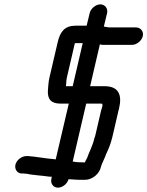

<svg xmlns="http://www.w3.org/2000/svg" viewBox="-20 -760 677 882"><path d="M392 -700 378 -642H327C277 -642 256 -614 245 -566L207 -403C202 -383 202 -362 200 -344C198 -305 214 -284 258 -284H296L236 -28C233 -28 231 -28 228 -29C187 -32 150 -40 110 -43H101C80 -43 56 -25 51 -4C46 17 59 37 80 37H89C94 38 98 38 102 38C118 42 141 44 159 46L179 48C190 49 204 52 218 52L216 62C211 83 225 102 246 102C268 102 289 84 295 63C300 64 306 64 311 64C322 65 333 66 346 66H371C404 66 438 38 444 5C447 -7 459 -29 463 -40C466 -51 473 -62 477 -73C487 -96 494 -120 500 -147L522 -242C523 -246 524 -253 527 -262C542 -326 524 -364 460 -364H394L439 -557C442 -553 460 -554 469 -554H587C608 -554 631 -573 636 -594C641 -615 626 -634 605 -634H487C474 -634 467 -637 457 -638L472 -700C477 -721 462 -740 441 -740C420 -740 397 -721 392 -700ZM314 -18 376 -284H442C445 -284 447 -284 450 -283C450 -280 450 -278 451 -276L448 -264C445 -255 443 -247 442 -242L420 -147C418 -138 416 -130 413 -123C406 -91 390 -63 380 -34C376 -27 372 -20 370 -14H364C344 -14 329 -15 314 -18ZM287 -403 324 -562H360L314 -364H283C283 -367 283 -370 284 -373C284 -382 285 -393 287 -403Z"/></svg>

Font: Electronic
Style: ExBdIt
Weight: 800
Version: Version 1.011